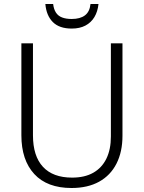

<svg xmlns="http://www.w3.org/2000/svg" viewBox="-20 -931 720 961"><path d="M593 -252Q593 -171 563 -112Q533 -53 476 -21.5Q419 10 338 10Q216 10 151.5 -60Q87 -130 87 -254V-714H145V-254Q145 -150 195 -96Q245 -42 341 -42Q404 -42 447 -66.5Q490 -91 512.5 -137Q535 -183 535 -248V-714H593ZM473 -911Q469 -873 452.5 -845.5Q436 -818 407.5 -803Q379 -788 339 -788Q277 -788 244.5 -820.5Q212 -853 207 -911H246Q249 -885 260 -868Q271 -851 291 -843.5Q311 -836 339 -836Q381 -836 405 -854Q429 -872 433 -911Z"/></svg>

Font: Noto Sans Display Light
Style: Regular
Weight: 300
Designer: Monotype Design Team
Foundry: Monotype Imaging Inc.
Version: Version 2.003